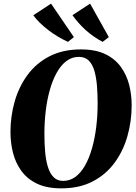

<svg xmlns="http://www.w3.org/2000/svg" viewBox="-20 -1024 750 1055"><path d="M317 11Q236.5 11 182.5 -15.2Q128.5 -41.5 96.8 -85.8Q65 -130 51.2 -185.2Q37.5 -240.5 37.5 -298Q37.5 -385.5 60.8 -466.8Q84 -548 131.5 -612.5Q179 -677 252.2 -714.8Q325.5 -752.5 424.5 -752.5Q505 -752.5 558.8 -726.5Q612.5 -700.5 644.2 -656.2Q676 -612 689.8 -557.5Q703.5 -503 703.5 -446Q703.5 -358 680.2 -276Q657 -194 609.2 -129.2Q561.5 -64.5 488.8 -26.8Q416 11 317 11ZM326.5 -30Q364.5 -30 394.8 -52.5Q425 -75 447.8 -115.5Q470.5 -156 485.8 -209.8Q501 -263.5 508.8 -326.2Q516.5 -389 516.5 -456Q516.5 -506.5 512.8 -552.5Q509 -598.5 498.8 -634.2Q488.5 -670 468 -690.8Q447.5 -711.5 413 -711.5Q375.5 -711.5 345.2 -688.8Q315 -666 292.2 -625.5Q269.5 -585 254.2 -531.5Q239 -478 231.5 -416.2Q224 -354.5 224 -289Q224 -237 228 -190.2Q232 -143.5 243 -107.5Q254 -71.5 274.2 -50.8Q294.5 -30 326.5 -30ZM578 -820 544 -794Q518.5 -807.5 495 -823.8Q471.5 -840 450.5 -859Q429.5 -878 411.5 -898.5Q393.5 -919 378 -940.5L475 -1004ZM386 -820 353.5 -794Q327 -806 299.8 -822Q272.5 -838 247 -857.5Q221.5 -877 199.8 -898Q178 -919 163 -940L260.5 -1004Z"/></svg>

Font: Merriweather 96pt Black
Style: Italic
Weight: 900
Italic angle: -7.8°
Version: Version 2.101